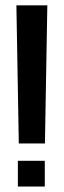

<svg xmlns="http://www.w3.org/2000/svg" viewBox="-20 -695 240 720"><path d="M50.5 -157H148.5L157.5 -675H41.5ZM47 4.5H148V-92H47Z"/></svg>

Font: Anybody UltraCondensed Thin
Style: Regular
Weight: 400
Version: Version 1.111